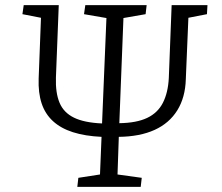

<svg xmlns="http://www.w3.org/2000/svg" viewBox="-20 -725 862 745"><path d="M280 0 284 -35 368 -48 374 -194Q310 -197 263 -212Q216 -227 185.5 -255Q155 -283 141.5 -324Q128 -365 130 -420L139 -656L67 -670L72 -705H208L197 -424Q195 -365 211 -326.5Q227 -288 267 -268.5Q307 -249 376 -246L393 -655L306 -670L311 -705H549L545 -670L459 -655L443 -247Q510 -248 551 -267.5Q592 -287 612 -326Q632 -365 635 -422L646 -705H785L783 -670L711 -656L701 -418Q699 -347 668 -297Q637 -247 580 -221Q523 -195 441 -194L436 -48L530 -35L526 0Z"/></svg>

Font: Literata 24pt Light
Style: Italic
Weight: 300
Italic angle: -2°
Designer: Latin by Veronika Burian and Jose Scaglione. Greek by Irene Vlachou. Cyrillic by Vera Evstafieva
Foundry: TypeTogether
Version: Version 3.103;gftools[0.9.29]